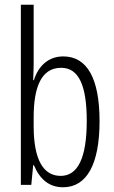

<svg xmlns="http://www.w3.org/2000/svg" viewBox="-20 -780 483 810"><path d="M122 -512V-760H68V0H112L120 -83H123C148 -24 187 10 246 10C346 10 400 -87 400 -269C400 -448 348 -542 247 -542C187 -542 143 -505 123 -442H120C121 -466 122 -491 122 -512ZM238 -494C313 -494 346 -418 346 -270C346 -111 307 -38 236 -38C164 -38 122 -104 122 -248V-285C122 -408 152 -494 238 -494Z"/></svg>

Font: Noto Sans Armenian ExtraCondensed Light
Style: Regular
Weight: 300
Width: 2
Designer: Monotype Design Team
Foundry: Monotype Imaging Inc.
Version: Version 2.008